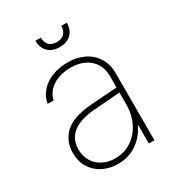

<svg xmlns="http://www.w3.org/2000/svg" viewBox="-173 -813 855 932"><g transform="rotate(-30 254.5 -347.5)"><path d="M240.2 -302.7Q276.9 -305.7 320.6 -308.8Q364.3 -312 394.5 -314V-377.9Q394.5 -417 376.7 -446.8Q358.9 -476.6 325.9 -492.7Q293 -508.8 249 -508.8Q191.4 -508.8 150.1 -483.2Q108.9 -457.5 98.6 -412.1H65.4Q71.8 -450.7 97.4 -479.2Q123 -507.8 162.6 -522.9Q202.1 -538.1 249 -538.1Q299.8 -538.1 339.8 -518.8Q379.9 -499.5 402.8 -462.6Q425.8 -425.8 425.8 -376V0H394.5V-102.5H391.6Q368.2 -50.8 322.3 -19.5Q276.4 11.7 216.8 11.7Q171.9 11.7 134 -6.8Q96.2 -25.4 74 -60.8Q51.8 -96.2 51.8 -144.5Q51.8 -209.5 96.4 -252Q141.1 -294.4 240.2 -302.7ZM218.8 -18.6Q268.1 -18.6 308.3 -44.4Q348.6 -70.3 371.6 -116.5Q394.5 -162.6 394.5 -220.7V-285.6L351.6 -282.2Q264.2 -274.9 249 -274.4Q84 -261.7 84 -144.5Q84 -106.9 101.6 -78.4Q119.1 -49.8 149.9 -34.2Q180.7 -18.6 218.8 -18.6ZM254.9 -621.1Q213.9 -621.1 190.4 -644.3Q167 -667.5 167 -707H197.3Q197.3 -679.7 211.9 -664.6Q226.6 -649.4 254.9 -649.4Q282.2 -649.4 296.9 -664.6Q311.5 -679.7 311.5 -707H342.8Q342.8 -667.5 319.3 -644.3Q295.9 -621.1 254.9 -621.1Z"/></g></svg>

Font: Pretendard GOV Thin
Style: Regular
Weight: 100
Designer: Base glyphs from Inter by Rasmus Andersson; Hangeul glyphs from Noto Sans CJK(Source Han Sans) by Jang Soo-young and Kan
Foundry: Kil Hyung-jin
Version: Version 1.309